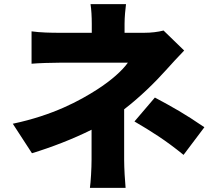

<svg xmlns="http://www.w3.org/2000/svg" viewBox="-20 -846 1040 931"><path d="M870 -95 971 -229C873 -296 822 -324 731 -373L632 -257C714 -209 783 -166 870 -95ZM873 -601 773 -698C746 -691 714 -687 679 -687H584V-731C584 -764 588 -801 591 -826H419C423 -800 425 -765 425 -731V-687H265C230 -687 174 -688 133 -694V-537C165 -540 231 -542 268 -542C309 -542 542 -542 600 -542C573 -504 521 -457 451 -412C367 -358 237 -287 42 -246L135 -103C230 -132 334 -172 424 -217V-72C424 -30 420 38 416 65H589C586 34 582 -30 582 -72V-316C660 -376 732 -447 784 -505C808 -532 844 -571 873 -601Z"/></svg>

Font: Noto Sans CJK HK Black
Style: Regular
Weight: 900
Designer: Ryoko NISHIZUKA 西塚涼子 (kana, bopomofo & ideographs); Paul D. Hunt (Latin, Greek & Cyrillic); Sandoll Communications 산돌커뮤니
Foundry: Adobe
Version: Version 2.004;hotconv 1.0.118;makeotfexe 2.5.65603